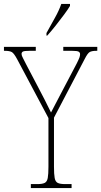

<svg xmlns="http://www.w3.org/2000/svg" viewBox="-29 -951 512 971"><path d="M127 0V-20H160Q185 -20 197 -26Q209 -32 212.5 -51Q216 -70 216 -108V-354L58 -651Q42 -681 31 -687.5Q20 -694 -5 -694H-9V-714H152V-694H120Q93 -694 86.5 -690Q80 -686 80 -678Q80 -670 87 -657.5Q94 -645 103 -626L165 -508Q182 -476 198 -444.5Q214 -413 229 -382Q237 -397 248.5 -419.5Q260 -442 277 -474L359 -630Q369 -650 372.5 -659.5Q376 -669 376 -677Q376 -685 369 -689.5Q362 -694 336 -694H291V-714H463V-694H459Q436 -694 425 -688Q414 -682 399 -652L244 -356V-108Q244 -70 247.5 -51Q251 -32 263 -26Q275 -20 300 -20H333V0ZM206 -784Q228 -824 248.5 -860.5Q269 -897 281 -931H325V-921Q315 -904 295 -877Q275 -850 252.5 -821.5Q230 -793 210 -771H206Z"/></svg>

Font: Noto Serif Condensed Thin
Style: Regular
Weight: 100
Width: 3
Designer: Monotype Design Team
Foundry: Monotype Imaging Inc.
Version: Version 2.013; ttfautohint (v1.8.4.7-5d5b)